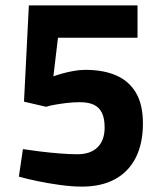

<svg xmlns="http://www.w3.org/2000/svg" viewBox="-20 -680 600 712"><path d="M284 12Q247 12 203 6Q159 0 118.5 -8.5Q78 -17 50 -25L65 -127Q91 -123 127 -118.5Q163 -114 200.5 -111Q238 -108 267 -108Q316 -108 342 -134Q368 -160 368 -207Q368 -241 358 -261.5Q348 -282 328 -291.5Q308 -301 276 -301Q251 -301 226.5 -298Q202 -295 182.5 -291.5Q163 -288 151 -284L69 -303L87 -660H490V-540H195L178 -397Q192 -402 211.5 -407.5Q231 -413 253.5 -417Q276 -421 296 -421Q364 -421 411.5 -400Q459 -379 484.5 -335.5Q510 -292 510 -222Q510 -148 483.5 -95.5Q457 -43 406.5 -15.5Q356 12 284 12Z"/></svg>

Font: Titillium Web SemiBold
Style: Regular
Weight: 600
Designer: Mohamed Gaber, Accademia di Belle Arti di Urbino
Foundry: Kief Type Foundry, Accademia di Belle Arti di Urbino
Version: Version 3.000; ttfautohint (v1.8.4)